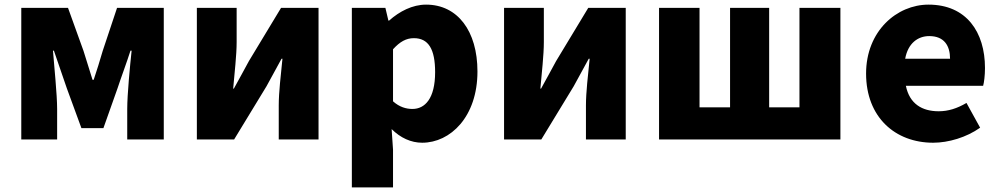

<svg xmlns="http://www.w3.org/2000/svg" viewBox="-20 -603 4320 830"><path d="M72 0H227V-132C227 -194 214 -319 209 -384H213C229 -335 253 -270 269 -221L332 -49H427L488 -221C504 -270 528 -333 544 -384H549C542 -319 530 -194 530 -132V0H688V-569H486L424 -383C411 -337 398 -298 385 -258H380C368 -298 355 -337 341 -383L274 -569H72Z M831 0H992L1132 -230C1150 -262 1178 -315 1197 -349H1201C1194 -279 1185 -204 1185 -148V0H1357V-569H1195L1056 -339C1039 -306 1009 -254 991 -220H988C994 -289 1003 -365 1003 -421V-569H831Z M1501 207H1679V44L1673 -45C1711 -7 1757 14 1805 14C1927 14 2044 -98 2044 -294C2044 -469 1958 -583 1822 -583C1763 -583 1707 -554 1662 -514H1659L1646 -569H1501ZM1763 -132C1736 -132 1707 -140 1679 -165V-390C1709 -423 1736 -438 1769 -438C1832 -438 1861 -391 1861 -291C1861 -177 1817 -132 1763 -132Z M2159 0H2320L2460 -230C2478 -262 2506 -315 2525 -349H2529C2522 -279 2513 -204 2513 -148V0H2685V-569H2523L2384 -339C2367 -306 2337 -254 2319 -220H2316C2322 -289 2331 -365 2331 -421V-569H2159Z M2829 0H3613V-569H3436V-139H3305V-569H3136V-139H3004V-569H2829Z M4014 14C4080 14 4158 -9 4217 -51L4158 -158C4117 -134 4079 -122 4038 -122C3966 -122 3912 -154 3896 -232H4230C4234 -246 4238 -277 4238 -309C4238 -464 4158 -583 3994 -583C3857 -583 3724 -469 3724 -285C3724 -96 3850 14 4014 14ZM3893 -349C3905 -416 3948 -447 3997 -447C4062 -447 4087 -405 4087 -349Z"/></svg>

Font: Noto Sans TC Black
Style: Regular
Weight: 900
Designer: Ryoko NISHIZUKA 西塚涼子 (kana, bopomofo & ideographs); Paul D. Hunt (Latin, Greek & Cyrillic); Sandoll Communications 산돌커뮤니
Foundry: Adobe
Version: Version 2.004;hotconv 1.0.118;makeotfexe 2.5.65603